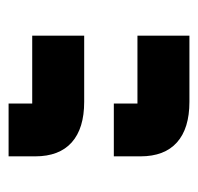

<svg xmlns="http://www.w3.org/2000/svg" viewBox="-27 -513 461 447"><g transform="rotate(-90 203.5 -289.5)"><path d="M190 -79Q128 -79 95.5 -108Q63 -137 63 -193V-255H186V-200H344V-79ZM190 -324Q128 -324 95.5 -353Q63 -382 63 -438V-500H186V-445H344V-324Z"/></g></svg>

Font: IBM Plex Sans Thai
Style: Bold
Weight: 700
Designer: Mike Abbink, Paul van der Laan, Pieter van Rosmalen, Ben Mitchell, Mark Frömberg
Foundry: Bold Monday
Version: Version 1.2